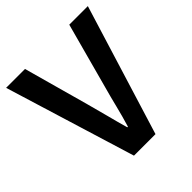

<svg xmlns="http://www.w3.org/2000/svg" viewBox="-177 -754 877 877"><g transform="rotate(-45 261.0 -316.0)"><path d="M191 0 -3 -632H119L206 -318Q221 -264 233.5 -215Q246 -166 261 -113H265Q281 -166 293 -215Q305 -264 320 -318L405 -632H525L330 0Z"/></g></svg>

Font: Narnoor SemiBold
Style: Regular
Weight: 600
Designer: S. Sridhar Murthy
Foundry: SIL International
Version: Version 3.000